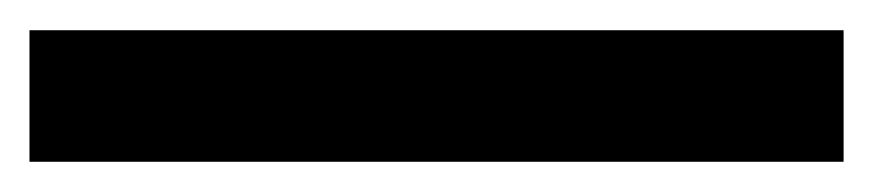

<svg xmlns="http://www.w3.org/2000/svg" viewBox="-20 1 578 127"><path d="M-0.5 108H538V21H-0.5Z"/></svg>

Font: Anybody SemiCondensed SemiBold
Style: Regular
Weight: 600
Width: 4
Version: Version 1.113;gftools[0.9.25]